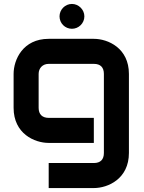

<svg xmlns="http://www.w3.org/2000/svg" viewBox="-20 -725 731 974"><path d="M634 -350C634 -481 528 -528 456 -528H227C96 -528 49 -422 49 -350V-178C49 -47 155 0 227 0H456V-127H228C194 -127 176 -145 176 -178V-350C176 -379 196 -401 227 -401H456C490 -401 507 -383 507 -350V51C507 84 490 102 456 102H227V229H456C528 229 634 182 634 51ZM408 -642C408 -676 379 -705 345 -705C310 -705 282 -676 282 -642C282 -607 310 -579 345 -579C379 -579 408 -607 408 -642Z"/></svg>

Font: Audiowide
Style: Regular
Weight: 400
Designer: Astigmatic (AOETI)
Foundry: Astigmatic (AOETI)
Version: Version 1.002